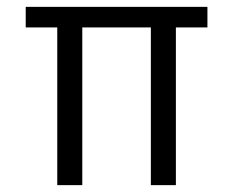

<svg xmlns="http://www.w3.org/2000/svg" viewBox="-20 -540 680 560"><path d="M420 -460H220V0H147V-460H55V-520H585V-460H493V0H420Z"/></svg>

Font: Mplus 1p
Style: Regular
Weight: 400
Version: Version 1.061